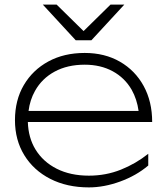

<svg xmlns="http://www.w3.org/2000/svg" viewBox="-20 -802 722 834"><path d="M377 -627H309L166 -782H226L343 -667L460 -782H520ZM366 12Q271 12 198.5 -25Q126 -62 85.5 -128Q45 -194 45 -280Q45 -367 83.5 -432.5Q122 -498 190 -535Q258 -572 348 -572Q435 -572 501 -534Q567 -496 604 -428.5Q641 -361 641 -272H101Q103 -204 134 -153Q167 -99 226.5 -69Q286 -39 366 -39Q440 -39 505 -65Q570 -91 624 -134V-83Q572 -39 502 -13.5Q432 12 366 12ZM582 -320Q575 -371 552 -412Q522 -464 469.5 -492.5Q417 -521 348 -521Q273 -521 217.5 -491Q162 -461 132 -407Q110 -368 104 -320Z"/></svg>

Font: Bounded
Style: Regular
Weight: 200
Designer: Vlad Churkin
Version: Version 1.0